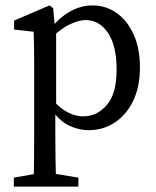

<svg xmlns="http://www.w3.org/2000/svg" viewBox="-20 -469 577 708"><path d="M31 219V186L134 168H159L269 186V219ZM104 219Q105 169 105.5 121Q106 73 106 25V-237Q106 -275 105.5 -299.5Q105 -324 104 -352L32 -360V-393L162 -449L176 -439L183 -362L187 -359V-72L184 -66V23Q184 120 187 219ZM307 11Q269 11 232.5 -7Q196 -25 162 -76H143L151 -126Q187 -81 220 -60.5Q253 -40 287 -40Q338 -40 374 -82Q410 -124 410 -212Q410 -301 378 -348Q346 -395 296 -395Q269 -395 234 -377.5Q199 -360 151 -313L143 -359H163Q199 -405 239 -427Q279 -449 321 -449Q370 -449 409.5 -421.5Q449 -394 472.5 -342.5Q496 -291 496 -220Q496 -149 471 -97Q446 -45 403 -17Q360 11 307 11Z"/></svg>

Font: Lisu Bosa Light
Style: Regular
Weight: 300
Designer: David Morse, Annie Olsen, Victor Gaultney, Frank Grießhammer (Latin)
Foundry: SIL International
Version: Version 2.000